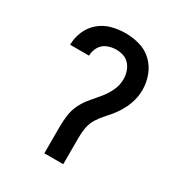

<svg xmlns="http://www.w3.org/2000/svg" viewBox="-174 -865 925 986"><g transform="rotate(30 288.0 -371.5)"><path d="M232 0H344V-159Q344 -189 349.5 -218.5Q355 -248 371 -273.5Q387 -299 407.5 -321Q428 -343 446 -367Q464 -391 477.5 -418Q491 -445 498.5 -474Q506 -503 506 -533Q506 -576 491 -617Q476 -658 444.5 -688.5Q413 -719 371 -731Q329 -743 286 -743Q245 -743 205 -732.5Q165 -722 133 -695Q101 -668 84.5 -629Q68 -590 68 -549H180Q180 -576 194 -600.5Q208 -625 233.5 -635.5Q259 -646 286 -646Q309 -646 330 -639Q351 -632 366 -614.5Q381 -597 387.5 -575.5Q394 -554 394 -532Q394 -497 379 -465Q364 -433 342 -406Q320 -379 297 -352.5Q274 -326 258 -294.5Q242 -263 237 -228.5Q232 -194 232 -159Z"/></g></svg>

Font: Iosevka Sparkle Semibold
Style: Regular
Weight: 600
Designer: Belleve Invis
Foundry: Belleve Invis
Version: Version 4.5.0; ttfautohint (v1.8.3)